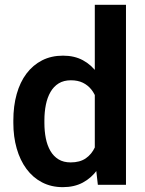

<svg xmlns="http://www.w3.org/2000/svg" viewBox="-20 -770 603 800"><path d="M375 -112.3V-750H504.9V0H387.7ZM35.6 -257.8V-268.1Q35.6 -328.6 49.6 -378.2Q63.5 -427.7 90.3 -463.4Q117.2 -499 155.5 -518.6Q193.8 -538.1 242.7 -538.1Q290 -538.1 325.4 -519Q360.8 -500 386 -464.8Q411.1 -429.7 426.3 -381.6Q441.4 -333.5 448.2 -275.9V-248Q441.4 -191.9 426.3 -145Q411.1 -98.1 386 -63.2Q360.8 -28.3 325.2 -9.3Q289.6 9.8 241.7 9.8Q193.4 9.8 155 -10.3Q116.7 -30.3 90.1 -66.4Q63.5 -102.5 49.6 -151.4Q35.6 -200.2 35.6 -257.8ZM165 -268.1V-257.8Q165 -223.6 170.9 -193.8Q176.8 -164.1 189.9 -141.4Q203.1 -118.7 223.9 -106Q244.6 -93.3 274.4 -93.3Q312.5 -93.3 337.2 -110.1Q361.8 -127 375.5 -156.5Q389.2 -186 393.1 -223.1V-299.8Q391.1 -329.1 383.1 -354Q375 -378.9 360.6 -397Q346.2 -415 325.2 -425.3Q304.2 -435.5 275.4 -435.5Q245.6 -435.5 224.6 -422.6Q203.6 -409.7 190.4 -386.7Q177.2 -363.8 171.1 -333.5Q165 -303.2 165 -268.1Z"/></svg>

Font: Roboto SemiBold
Style: Regular
Weight: 600
Designer: Christian Robertson
Foundry: Google
Version: Version 3.009; 2024